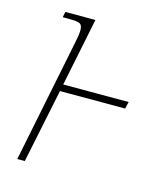

<svg xmlns="http://www.w3.org/2000/svg" viewBox="-87 -601 560 666"><g transform="rotate(15 192.5 -268.0)"><path d="M124 -430Q133 -471 133 -487Q133 -506 124 -511Q115 -516 82 -516H62L66 -536H174L124 -291H359L353 -266H119L64 0H37Z"/></g></svg>

Font: Noto Serif NarrowThin
Style: Italic
Weight: 250
Width: 4
Italic angle: -12°
Designer: Monotype Design Team
Foundry: Monotype Imaging Inc.
Version: Version 1.001